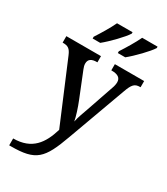

<svg xmlns="http://www.w3.org/2000/svg" viewBox="-241 -868 1050 1210"><g transform="rotate(30 284.5 -263.0)"><path d="M337 -619V-606H391C436 -642 513 -721 534 -756V-766H422C401 -721 365 -662 337 -619ZM154 -619V-606H209C254 -642 331 -721 352 -756V-766H239C218 -721 182 -662 154 -619ZM35 190V240H46C229 240 268 197 338 3L490 -414C512 -476 527 -491 566 -491H569V-536H356V-491H359C403 -491 426 -477 426 -444C426 -433 423 -415 417 -400L350 -205C339 -173 322 -130 315 -95C310 -126 292 -182 273 -229L201 -408C195 -422 192 -435 192 -446C192 -478 213 -491 252 -491H255V-536H3V-489H6C42 -489 58 -479 75 -439L259 -2C226 109 171 190 35 190Z"/></g></svg>

Font: Noto Serif Medium
Style: Regular
Weight: 500
Designer: Monotype Design Team
Foundry: Monotype Imaging Inc.
Version: Version 2.013